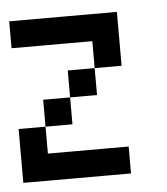

<svg xmlns="http://www.w3.org/2000/svg" viewBox="-37 -410 387 444"><g transform="rotate(-5 156.0 -187.5)"><path d="M0 -312.5V-375H62.5V-312.5ZM62.5 -312.5V-375H125V-312.5ZM125 -312.5V-375H187.5V-312.5ZM187.5 -312.5V-375H250V-312.5ZM187.5 -250V-312.5H250V-250ZM125 -187.5V-250H187.5V-187.5ZM62.5 -125V-187.5H125V-125ZM0 -62.5V-125H62.5V-62.5ZM0 0V-62.5H62.5V0ZM62.5 0V-62.5H125V0ZM125 0V-62.5H187.5V0ZM187.5 0V-62.5H250V0Z"/></g></svg>

Font: AprilSans
Style: Regular
Weight: 400
Designer: typesprite
Version: Version 1.001;PS 001.001;hotconv 1.0.88;makeotf.lib2.5.64775